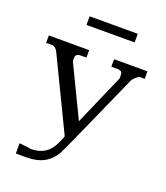

<svg xmlns="http://www.w3.org/2000/svg" viewBox="-156 -790 942 1087"><g transform="rotate(20 315.0 -246.5)"><path d="M485 -683V-631H195V-683ZM192 -429Q192 -423 193 -411L341 -104L475 -411V-423Q475 -432 473 -442.5Q471 -453 453 -456V-457H408V-502H609V-457H574Q572 -455 556.5 -442Q541 -429 534 -411Q327 56 307 94Q256 190 134 190H68V128Q133 134 138 137Q234 137 273 55Q294 11 294 6.5Q294 2 293 0L85 -431Q72 -455 55 -457H15V-502H258V-457H216V-456Q192 -455 192 -429Z"/></g></svg>

Font: Sawarabi Mincho
Style: Regular
Weight: 400
Version: Version 1.00